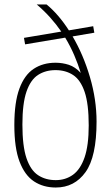

<svg xmlns="http://www.w3.org/2000/svg" viewBox="-20 -828 496 857"><path d="M229 9Q173.5 9 132 -18.2Q90.5 -45.5 67.2 -106.8Q44 -168 44 -270Q44 -372 66.8 -433Q89.5 -494 130.8 -521Q172 -548 228 -548Q258.5 -548 287 -538.8Q315.5 -529.5 340.5 -502.5Q328.5 -541.5 311.5 -581.2Q294.5 -621 271 -660L92 -630L87 -659L253.5 -687Q231.5 -719 204.5 -749.2Q177.5 -779.5 144 -808H188Q241 -764.5 287.5 -692.5L396 -711L401 -682L304 -665.5Q352 -584 381.5 -483.8Q411 -383.5 411 -285Q411 -128.5 361.8 -59.8Q312.5 9 229 9ZM229 -24Q272.5 -24 305.8 -48Q339 -72 357.5 -125.5Q376 -179 376 -268Q376 -364 357.8 -417.8Q339.5 -471.5 306.2 -493.2Q273 -515 228 -515Q183 -515 149.8 -493.5Q116.5 -472 98.2 -419Q80 -366 80 -272Q80 -176 98.2 -122Q116.5 -68 150 -46Q183.5 -24 229 -24Z"/></svg>

Font: Encode Sans Cnd Th
Style: Regular
Weight: 100
Width: 3
Designer: Multiple Designers
Foundry: Impallari Type
Version: Version 3.002; ttfautohint (v1.8.3) -l 8 -r 50 -G 200 -x 14 